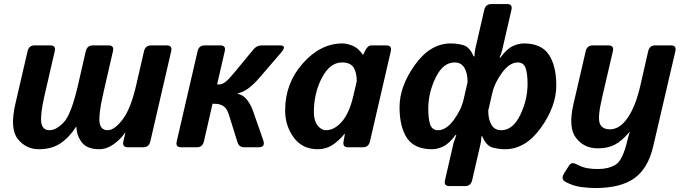

<svg xmlns="http://www.w3.org/2000/svg" viewBox="-20 -741 3431 966"><path d="M57.6 -219.7 118.7 -483.4Q125.5 -512.7 154.8 -512.7H232.9Q262.2 -512.7 255.4 -483.4L203.6 -258.8Q182.6 -167 187.5 -126.5Q192.4 -85.9 229 -85.9Q263.2 -85.9 300.8 -125.7Q338.4 -165.5 372.1 -311.5L411.6 -483.4Q418.5 -512.7 447.8 -512.7H525.9Q555.2 -512.7 548.3 -483.4L499 -268.6Q476.1 -168.5 480.7 -127.2Q485.4 -85.9 522 -85.9Q555.7 -85.9 596.7 -139.6Q637.7 -193.4 665 -311.5L704.6 -483.4Q711.4 -512.7 740.7 -512.7H818.8Q848.1 -512.7 841.3 -483.4L736.3 -29.3Q729.5 0 700.7 0H623.5Q594.2 0 600.6 -29.3L610.8 -73.2H608.9Q586.4 -39.6 551.3 -14.9Q516.1 9.8 479 9.8Q418 9.8 391.4 -25.1Q364.7 -60.1 364.7 -103H362.8Q327.1 -48.3 283.2 -19.3Q239.3 9.8 176.3 9.8Q110.4 9.8 69.3 -42Q28.3 -93.8 57.6 -219.7Z M891.6 0Q862.3 0 869.1 -29.3L974.1 -483.4Q981 -512.7 1009.8 -512.7H1087.9Q1117.7 -512.7 1110.8 -483.4L1072.3 -316.4H1083.5Q1097.7 -316.4 1113.8 -328.4Q1129.9 -340.3 1161.6 -378.9L1255.4 -492.7Q1272 -512.7 1297.9 -512.7H1387.7Q1425.8 -512.7 1394.5 -476.6L1285.2 -349.6Q1257.8 -317.9 1231.9 -298.1Q1206.1 -278.3 1174.3 -270.5L1173.8 -269.5Q1202.1 -264.6 1221.7 -240.5Q1241.2 -216.3 1253.4 -181.6L1304.2 -36.1Q1316.9 0 1280.8 0H1209Q1182.6 0 1174.8 -25.4L1131.3 -165Q1121.6 -195.8 1103.8 -207.3Q1085.9 -218.8 1061 -218.8H1049.3L1005.9 -29.3Q999 0 969.7 0Z M1414.6 -185.1Q1414.6 -322.3 1503.7 -422.4Q1592.8 -522.5 1702.6 -522.5Q1724.6 -522.5 1753.4 -511.2Q1782.2 -500 1805.7 -465.8H1807.6L1815.9 -483.4Q1829.6 -512.7 1848.6 -512.7H1923.3Q1953.1 -512.7 1946.3 -483.4L1841.3 -29.3Q1834.5 0 1805.2 0H1730.5Q1703.1 0 1708.5 -29.3L1715.3 -67.4H1713.4Q1684.6 -32.2 1652.3 -11.2Q1620.1 9.8 1578.6 9.8Q1501 9.8 1457.8 -49.3Q1414.6 -108.4 1414.6 -185.1ZM1559.1 -175.8Q1559.1 -133.8 1577.9 -109.9Q1596.7 -85.9 1620.1 -85.9Q1662.1 -85.9 1699.5 -128.2Q1736.8 -170.4 1756.8 -254.9L1774.9 -332Q1774.9 -376.5 1758.8 -401.6Q1742.7 -426.8 1700.7 -426.8Q1640.1 -426.8 1599.6 -349.6Q1559.1 -272.5 1559.1 -175.8Z M1990.2 -202.1Q1990.2 -306.2 2067.4 -414.3Q2144.5 -522.5 2248 -522.5Q2280.3 -522.5 2311.5 -513.7Q2342.8 -504.9 2362.8 -457.5H2367.2Q2367.2 -477.5 2371.6 -496.6L2416.5 -691.4Q2423.3 -720.7 2452.6 -720.7H2530.8Q2560.1 -720.7 2553.2 -691.4L2506.8 -490.2Q2502.4 -471.2 2493.2 -451.2H2497.6Q2530.3 -495.6 2559.8 -509Q2589.4 -522.5 2615.2 -522.5Q2703.6 -522.5 2741.2 -466.3Q2778.8 -410.2 2778.8 -310.5Q2778.8 -206.5 2701.7 -98.4Q2624.5 9.8 2521 9.8Q2488.8 9.8 2457.5 1Q2426.3 -7.8 2406.2 -55.2H2401.9Q2401.9 -35.2 2397.5 -16.1L2355.5 166Q2348.6 195.3 2319.3 195.3H2241.2Q2211.9 195.3 2218.8 166L2262.2 -22.5Q2262.2 -22.5 2275.9 -61.5H2271.5Q2238.8 -17.1 2209.2 -3.7Q2179.7 9.8 2153.8 9.8Q2065.4 9.8 2027.8 -46.4Q1990.2 -102.5 1990.2 -202.1ZM2134.8 -193.4Q2134.8 -142.6 2144.5 -114.3Q2154.3 -85.9 2184.1 -85.9Q2224.6 -85.9 2262.5 -136.7Q2300.3 -187.5 2312.5 -240.7L2332.5 -328.1Q2332.5 -372.1 2316.7 -399.4Q2300.8 -426.8 2267.1 -426.8Q2209 -426.8 2171.9 -350.6Q2134.8 -274.4 2134.8 -193.4ZM2436.5 -184.6Q2436.5 -140.6 2452.4 -113.3Q2468.3 -85.9 2502 -85.9Q2560.1 -85.9 2597.2 -162.1Q2634.3 -238.3 2634.3 -319.3Q2634.3 -370.1 2624.5 -398.4Q2614.7 -426.8 2585 -426.8Q2544.4 -426.8 2506.6 -376Q2468.8 -325.2 2456.5 -272Z M2865.2 -217.3 2926.8 -483.4Q2933.6 -512.7 2962.4 -512.7H3040.5Q3070.3 -512.7 3063.5 -483.4L3008.8 -248Q2985.8 -148.9 2997.8 -119.6Q3009.8 -90.3 3048.8 -90.3Q3098.1 -90.3 3138.2 -148.7Q3178.2 -207 3201.7 -310.1L3241.2 -483.4Q3248 -512.7 3276.9 -512.7H3355Q3384.8 -512.7 3377.9 -483.4L3266.6 -5.4Q3240.7 106.4 3171.6 155.8Q3102.5 205.1 2975.1 205.1Q2944.3 205.1 2904.1 200Q2863.8 194.8 2825.7 174.3Q2799.8 160.6 2817.9 131.8L2841.8 93.8Q2855 72.3 2877.4 84Q2910.6 101.1 2934.1 105.2Q2957.5 109.4 2989.7 109.4Q3041 109.4 3077.1 87.6Q3113.3 65.9 3137.2 -37.1Q3142.1 -58.6 3148.4 -76.2H3146.5Q3107.4 -30.3 3072 -12.5Q3036.6 5.4 2987.8 5.4Q2918.5 5.4 2878.2 -46.9Q2837.9 -99.1 2865.2 -217.3Z"/></svg>

Font: Istok
Style: Bold Italic
Weight: 700
Italic angle: -13°
Designer: Andrey V. Panov
Foundry: Andrey V. Panov
Version: Version 1.0.3